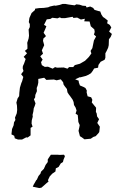

<svg xmlns="http://www.w3.org/2000/svg" viewBox="-20 -705 593 973"><path d="M135 -57V-19L120 -8L113 -9L92 2H71L55 -4L52 -17L38 -24L41 -51L49 -70L51 -85L58 -97L56 -109L65 -131L67 -148L66 -170L63 -185L69 -206L77 -218L78 -235L81 -261L88 -284L92 -293L98 -315L87 -329L99 -345L95 -359L96 -370L102 -383L110 -406L100 -417L117 -435L106 -447L119 -458V-475L118 -488L125 -510L127 -524L126 -541L125 -555L131 -568V-583L126 -593L129 -614L140 -639L157 -654L158 -661L178 -664L202 -665L224 -668L233 -672L255 -677L262 -676L282 -680L297 -685H312L328 -682L358 -678L367 -683L384 -681L399 -676L415 -675L419 -667L437 -672L452 -665L459 -655L479 -649L488 -647L494 -631L502 -619L511 -613L526 -601L523 -587L536 -579L544 -566L533 -545L547 -533L541 -518L532 -506L531 -476L528 -463L520 -446L514 -435V-412L510 -402L490 -392L479 -376L477 -362L457 -358L450 -346L441 -334L428 -326L414 -320L387 -313L385 -314L361 -303L379 -296V-289L385 -272L404 -264L413 -259L420 -246L419 -237L424 -217L442 -212L448 -199L445 -186L458 -170L467 -159L466 -138L470 -130L472 -115L482 -101L473 -82L486 -63L483 -36L478 -29L465 -15L453 -11L440 -2L408 1L396 -8L385 -15L378 -42L382 -60L384 -71L377 -87L376 -101L374 -122L363 -129L368 -145L363 -160L355 -173L353 -188L348 -200L336 -217L329 -226L322 -237L319 -254L308 -268L302 -277L300 -288L288 -303L267 -298L253 -302L231 -301L215 -300L204 -311L174 -305V-286L171 -272L166 -259L167 -243L159 -224L158 -211L152 -202L160 -181L156 -168L151 -156L149 -140L145 -123L146 -114L141 -95L140 -79L145 -63ZM269 -362 303 -363 322 -357 330 -365H351L359 -375L385 -382L411 -397L430 -416L443 -434L439 -447L448 -461L456 -500L467 -520L456 -530L460 -543L458 -556L440 -572L434 -596L407 -597L410 -610L390 -606L371 -616L352 -614L348 -620L309 -613H291L283 -617L271 -612L245 -615L235 -609L217 -607L203 -579L215 -572L209 -557L201 -539L213 -522L200 -510L198 -498L204 -476L192 -450L198 -433L184 -420L196 -403L188 -390L192 -375L207 -366L223 -367L247 -357L259 -365ZM190 246 179 248 146 241 151 230 157 220 163 209 167 205 175 187 185 175 188 165 202 151 208 138 211 131 222 116V103L229 92L238 79H269L284 80L304 79L309 86L307 92L302 104L299 116L288 123L277 141L263 148L261 164L245 175L232 189L223 208L226 215L215 224L205 233Z"/></svg>

Font: Winky Rough Light
Style: Italic
Weight: 300
Italic angle: -8.97852°
Designer: Simon Atzbach
Foundry: typofactur
Version: Version 1.206; ttfautohint (v1.8.4.7-5d5b)